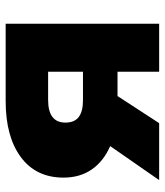

<svg xmlns="http://www.w3.org/2000/svg" viewBox="28 -610 582 678"><g transform="rotate(-90 319.0 -271.0)"><path d="M404.8 0V-147H318.8L223.1 0H22L142.1 -172.9Q88.4 -196.3 59.6 -238Q30.8 -279.8 30.8 -337.9Q30.8 -434.6 103 -488.3Q175.3 -542 300.8 -542H574.2V0ZM404.8 -269V-392.1H305.2Q225.1 -392.1 225.1 -331.1Q225.1 -298.8 244.9 -283.9Q264.6 -269 304.2 -269Z"/></g></svg>

Font: Montserrat ExtraBold
Style: Regular
Weight: 800
Designer: Julieta Ulanovsky
Foundry: Julieta Ulanovsky
Version: Version 9.000